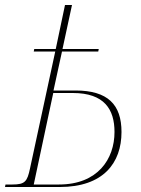

<svg xmlns="http://www.w3.org/2000/svg" viewBox="-40 -748 565 768"><path d="M-20 0H199C373 0 446 -96 446 -220C446 -330 391 -386 262 -386H174L208 -542H353L355 -552H210L248 -728H220L183 -552H97L95 -542H181L80 -74C69 -22 60 -10 10 -10H-18ZM196 -10H95L173 -376H251C378 -376 418 -310 418 -220C418 -112 351 -10 196 -10Z"/></svg>

Font: Noto Serif Display Condensed Thin
Style: Italic
Weight: 100
Width: 3
Italic angle: -12°
Designer: Monotype Design Team
Foundry: Monotype Imaging Inc.
Version: Version 2.009